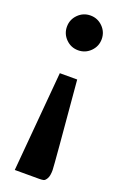

<svg xmlns="http://www.w3.org/2000/svg" viewBox="-142 -571 518 811"><g transform="rotate(20 117.0 -165.5)"><path d="M149.4 195.3Q149.4 195.3 39.1 195.3L78.1 -253.9H156.2Q189.5 122.1 189.5 141.6Q189.5 167 182.6 179.2Q175.8 191.4 168.9 193.4Q162.1 195.3 149.4 195.3ZM62 -394Q39.1 -417 39.1 -449.2Q39.1 -481.4 62 -504.4Q85 -527.3 117.2 -527.3Q149.4 -527.3 172.4 -504.4Q195.3 -481.4 195.3 -449.2Q195.3 -417 172.4 -394Q149.4 -371.1 117.2 -371.1Q85 -371.1 62 -394Z"/></g></svg>

Font: spinwerad
Style: Bold
Weight: 700
Width: 7
Version: Version 0.3